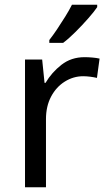

<svg xmlns="http://www.w3.org/2000/svg" viewBox="-20 -786 453 806"><path d="M335 -546Q350 -546 367.5 -544.5Q385 -543 398 -540L387 -459Q374 -462 358.5 -464Q343 -466 329 -466Q288 -466 252 -443.5Q216 -421 194.5 -380.5Q173 -340 173 -286V0H85V-536H157L167 -438H171Q197 -482 238 -514Q279 -546 335 -546ZM388 -756Q376 -738 351 -709.5Q326 -681 297.5 -652.5Q269 -624 245 -606H187V-618Q202 -637 219.5 -663Q237 -689 254 -716.5Q271 -744 282 -766H388Z"/></svg>

Font: Noto Sans Anatolian Hieroglyphs
Style: Regular
Weight: 400
Designer: Monotype Design Team
Foundry: Monotype Imaging Inc.
Version: Version 2.001; ttfautohint (v1.8.4.7-5d5b)